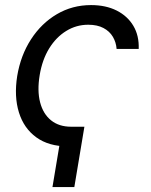

<svg xmlns="http://www.w3.org/2000/svg" viewBox="-20 -570 600 763"><path d="M315.4 -66.4 275.4 173.3H188.5L228.5 -66.4ZM250 11.7Q173.8 11.7 124.3 -24.2Q74.7 -60.1 55.2 -123.3Q35.6 -186.5 48.3 -267.6Q62 -350.1 103.3 -413.8Q144.5 -477.5 206.1 -513.7Q267.6 -549.8 341.8 -549.8Q400.4 -549.8 443.6 -528.1Q486.8 -506.3 510 -467.3Q533.2 -428.2 531.2 -375.5H443.4Q441.4 -401.9 428.5 -423.8Q415.5 -445.8 391.1 -458.7Q366.7 -471.7 330.6 -471.7Q283.2 -471.7 243.2 -447Q203.1 -422.4 175.5 -377.7Q147.9 -333 137.7 -271.5Q127.4 -209.5 139.4 -163.3Q151.4 -117.2 182.9 -91.8Q214.4 -66.4 262.7 -66.4Z"/></svg>

Font: Inter 16pt
Style: Italic
Weight: 400
Italic angle: -9.3988°
Version: Version 4.001;git-66647c0bb